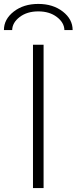

<svg xmlns="http://www.w3.org/2000/svg" viewBox="-46 -958 390 978"><path d="M324 -805H282Q281 -843 243.5 -871.5Q206 -900 149 -900Q92 -900 54.5 -871.5Q17 -843 16 -805H-26Q-26 -860 24 -899Q74 -938 149 -938Q224 -938 274 -899Q324 -860 324 -805ZM122 0V-730H176V0Z"/></svg>

Font: Mplus 1p Light
Style: Regular
Weight: 300
Version: Version 1.061